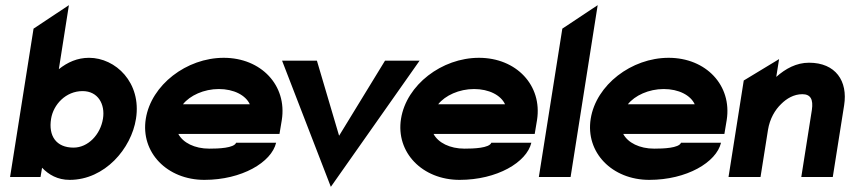

<svg xmlns="http://www.w3.org/2000/svg" viewBox="-20 -686 3294 744"><path d="M19 0H137L143 -36C169 -9 203 11 250 11C386 11 489 -110 507 -226C529 -366 428 -462 325 -462C280 -462 242 -445 208 -418L247 -666L110 -575ZM178 -226C187 -281 235 -333 300 -333C360 -333 388 -282 379 -226C369 -164 321 -114 265 -114C198 -114 167 -159 178 -226Z M545 -226C524 -95 628 11 772 11C917 11 1032 -57 1050 -133H895C887 -112 826 -110 791 -110C734 -110 689 -133 671 -167H1063L1072 -221C1093 -355 992 -462 847 -462C703 -462 566 -357 545 -226ZM689 -282C716 -316 770 -341 828 -341C886 -341 932 -317 948 -282Z M1073 -451 1262 38 1606 -451H1472L1294 -160L1208 -451Z M1534 -226C1513 -95 1617 11 1761 11C1906 11 2021 -57 2039 -133H1884C1876 -112 1815 -110 1780 -110C1723 -110 1678 -133 1660 -167H2052L2061 -221C2082 -355 1981 -462 1836 -462C1692 -462 1555 -357 1534 -226ZM1678 -282C1705 -316 1759 -341 1817 -341C1875 -341 1921 -317 1937 -282Z M2068 0H2191L2296 -666L2159 -575Z M2269 -226C2248 -95 2352 11 2496 11C2641 11 2756 -57 2774 -133H2619C2611 -112 2550 -110 2515 -110C2458 -110 2413 -133 2395 -167H2787L2796 -221C2817 -355 2716 -462 2571 -462C2427 -462 2290 -357 2269 -226ZM2413 -282C2440 -316 2494 -341 2552 -341C2610 -341 2656 -317 2672 -282Z M2803 0H2927L2956 -183C2963 -226 2983 -260 3007 -283C3028 -304 3056 -321 3089 -321C3121 -321 3132 -301 3126 -260L3085 0H3207L3251 -278C3266 -372 3218 -443 3115 -443C3066 -443 3024 -420 2988 -388L2999 -457L2862 -374Z"/></svg>

Font: Charger Sport
Style: UltNrwObl
Weight: 1000
Designer: Jasper
Foundry: Cannot Into Space Fonts
Version: Version 1.1